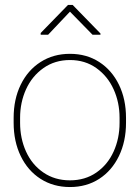

<svg xmlns="http://www.w3.org/2000/svg" viewBox="-20 -744 563 774"><path d="M353 -604 262 -697 174 -604H144V-611L254 -724H273L385 -609V-604ZM262 -527Q329 -527 380 -494Q431 -461 459.5 -402.5Q488 -344 488 -269V-249Q488 -174 459.5 -115Q431 -56 380 -23Q329 10 262 10Q195 10 143.5 -23Q92 -56 63.5 -115Q35 -174 35 -249V-269Q35 -344 63.5 -402.5Q92 -461 143.5 -494Q195 -527 262 -527ZM262 -17Q323 -17 368.5 -48.5Q414 -80 438 -133Q462 -186 462 -249V-269Q462 -331 438 -384Q414 -437 368.5 -469.5Q323 -502 262 -502Q201 -502 155 -469.5Q109 -437 85 -384Q61 -331 61 -269V-249Q61 -186 85 -133Q109 -80 155 -48.5Q201 -17 262 -17Z"/></svg>

Font: FreesentationVF
Style: Regular
Weight: 400
Designer: glyphs from Roboto by Christian Robertson / Hangul glyphs from Noto Sans CJK(Source Han Sans) by Jang Soo-young and Kang
Foundry: PT&
Version: Version 2.001;Glyphs 3.3.1 (3343)